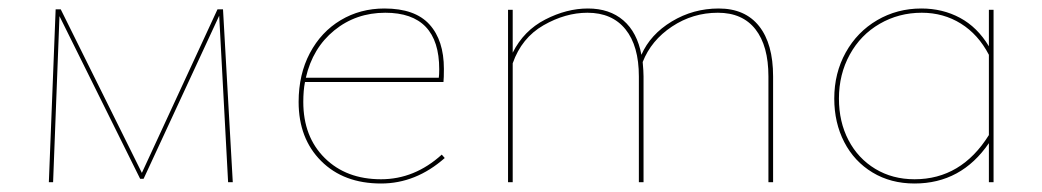

<svg xmlns="http://www.w3.org/2000/svg" viewBox="-20 -429 2454 452"><path d="M517 0 496 -392 318 -8H310L120 -391L105 0H95L111 -407H123L314 -22L492 -407H505L528 0Z M1027 -57Q959 3 877 3Q789 3 736 -50Q683 -103 683 -189Q683 -254 709.5 -304Q736 -354 782 -381.5Q828 -409 885 -409Q957 -409 991 -371.5Q1025 -334 1025 -267Q1025 -245 1024 -236H698Q694 -216 694 -189Q694 -107 744.5 -57Q795 -7 877 -7Q956 -7 1020 -65ZM700 -246H1013Q1014 -253 1014 -266Q1014 -399 887 -399Q818 -399 767 -357.5Q716 -316 700 -246Z M1800 -249V0H1789V-249Q1789 -321 1758.5 -360Q1728 -399 1670 -399Q1611 -399 1562 -366.5Q1513 -334 1493 -283Q1495 -261 1495 -249V0H1484V-249Q1484 -321 1452.5 -360Q1421 -399 1363 -399Q1311 -399 1259.5 -369.5Q1208 -340 1187 -280V0H1176V-406H1187V-305Q1213 -357 1263.5 -383Q1314 -409 1364 -409Q1415 -409 1447.5 -381Q1480 -353 1490 -300Q1511 -348 1561.5 -378.5Q1612 -409 1672 -409Q1734 -409 1767 -367.5Q1800 -326 1800 -249Z M2319 -406V0H2308V-92Q2243 3 2133 3Q2077 3 2034 -23Q1991 -49 1967.5 -94.5Q1944 -140 1944 -197Q1944 -257 1971 -305.5Q1998 -354 2045 -381.5Q2092 -409 2149 -409Q2199 -409 2240 -387Q2281 -365 2308 -320V-406ZM2308 -111V-300Q2283 -348 2242 -373.5Q2201 -399 2150 -399Q2096 -399 2051 -373Q2006 -347 1980.5 -300.5Q1955 -254 1955 -197Q1955 -142 1977.5 -99Q2000 -56 2040.5 -31.5Q2081 -7 2133 -7Q2243 -7 2308 -111Z"/></svg>

Font: Ysabeau Infant Hairline
Style: Regular
Weight: 100
Designer: Christian Thalmann (Catharsis Fonts)
Version: Version 0.003